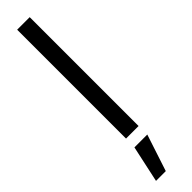

<svg xmlns="http://www.w3.org/2000/svg" viewBox="-337 -696 907 907"><g transform="rotate(-45 116.5 -242.5)"><path d="M74.6 -727.3V0H158.4V-727.3ZM98.7 241.5 159.1 57.5H73.2L33.4 241.5Z"/></g></svg>

Font: Riot Sans 2.0
Style: Regular
Weight: 400
Designer: Rasmus Andersson
Foundry: rsms
Version: Version 3.006;hotconv 1.0.109;makeotfexe 2.5.65596